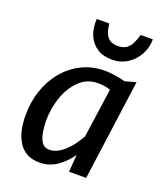

<svg xmlns="http://www.w3.org/2000/svg" viewBox="-148 -903 864 1010"><g transform="rotate(20 284.5 -398.5)"><path d="M192.5 8Q115.5 8 77.2 -48.2Q39 -104.5 39 -202.5Q39 -276.5 61.2 -341.8Q83.5 -407 125.2 -457Q167 -507 225 -535.5Q283 -564 355 -564Q380 -564 411 -559Q442 -554 467 -547L528.5 -564L451.5 0H355.5L363.5 -97Q333.5 -53 289.8 -22.5Q246 8 192.5 8ZM216.5 -73Q240 -73 261.8 -83.8Q283.5 -94.5 303.2 -112.8Q323 -131 340.2 -154.8Q357.5 -178.5 371.5 -204L410.5 -479Q378 -490 341 -490Q278.5 -490 235.5 -447Q192.5 -404 171.5 -340.8Q150.5 -277.5 150.5 -214.5Q150.5 -179.5 156 -147Q161.5 -114.5 175.8 -93.8Q190 -73 216.5 -73ZM365 -631Q315 -631 281 -653.5Q247 -676 230.8 -715.2Q214.5 -754.5 218 -805H288Q291.5 -772.5 300.5 -751.2Q309.5 -730 326 -719.5Q342.5 -709 369 -709Q399 -709 417 -721.5Q435 -734 445.5 -755.8Q456 -777.5 464 -805H532Q532 -758.5 510.2 -719Q488.5 -679.5 450.8 -655.2Q413 -631 365 -631Z"/></g></svg>

Font: Koeln Type Sans
Style: Italic
Weight: 400
Italic angle: -7.5°
Designer: Eben Sorkin
Foundry: Eben Sorkin
Version: Version 2.001